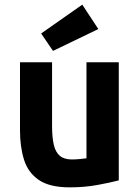

<svg xmlns="http://www.w3.org/2000/svg" viewBox="-20 -794 600 826"><path d="M280 12Q194 12 147.5 -19.5Q101 -51 83.5 -106.5Q66 -162 66 -233V-526H204V-251Q204 -203 211.5 -171Q219 -139 237.5 -123.5Q256 -108 289 -108Q303 -108 320.5 -109.5Q338 -111 352 -113V-526H491V-18Q453 -8 398 2Q343 12 280 12ZM208 -575 157 -650 334 -774 403 -669Z"/></svg>

Font: Ubuntu Sans Mono
Style: Bold
Weight: 700
Monospace: yes
Designer: Dalton Maag Ltd
Foundry: Dalton Maag Ltd
Version: Version 1.006